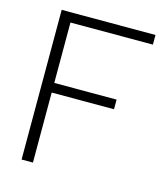

<svg xmlns="http://www.w3.org/2000/svg" viewBox="-106 -783 759 866"><g transform="rotate(15 274.0 -349.5)"><path d="M75 -699H513V-654H128V-372H419V-327H128V0H75Z"/></g></svg>

Font: Prompt ExtraLight
Style: Regular
Weight: 275
Designer: Katatrad Team
Foundry: CadsonDemak
Version: Version 1.000